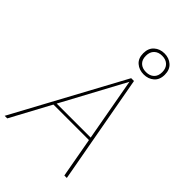

<svg xmlns="http://www.w3.org/2000/svg" viewBox="-283 -1053 1158 1158"><g transform="rotate(45 296.0 -474.0)"><path d="M-9 0 370 -700H394L521 0H500L378 -677L13 0ZM135 -256 148 -274H464L469 -256ZM407 -769Q368 -769 341.5 -792Q315 -815 315 -858Q315 -901 341.5 -924.5Q368 -948 407 -948Q446 -948 472.5 -924.5Q499 -901 499 -858Q499 -815 472.5 -792Q446 -769 407 -769ZM407 -789Q439 -789 458 -807Q477 -825 477 -858Q477 -891 458 -909.5Q439 -928 407 -928Q375 -928 356 -909.5Q337 -891 337 -858Q337 -825 356 -807Q375 -789 407 -789Z"/></g></svg>

Font: DM Sans 12pt Thin
Style: Italic
Weight: 250
Italic angle: -10°
Version: Version 4.004;gftools[0.9.30]